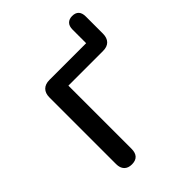

<svg xmlns="http://www.w3.org/2000/svg" viewBox="-182 -703 803 803"><g transform="rotate(-45 220.0 -301.0)"><path d="M124 7Q102 7 90 -5.5Q78 -18 78 -41V-435Q78 -460 91.5 -473.5Q105 -487 130 -487H347V-567Q347 -588 357.5 -598.5Q368 -609 386 -609Q405 -609 415 -598.5Q425 -588 425 -567V-466Q425 -441 412 -427.5Q399 -414 374 -414H169V-41Q169 7 124 7Z"/></g></svg>

Font: Nunito Medium
Style: Regular
Weight: 500
Designer: Vernon Adams
Foundry: Vernon Adams
Version: Version 3.601